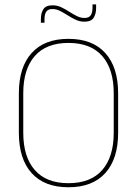

<svg xmlns="http://www.w3.org/2000/svg" viewBox="-20 -820 606 850"><path d="M283 9Q176.5 9 120 -53.8Q63.5 -116.5 63.5 -232.5V-406.5Q63.5 -522.5 120 -585.2Q176.5 -648 283 -648Q389.5 -648 446.2 -585.2Q503 -522.5 503 -406.5V-232.5Q503 -116.5 446.2 -53.8Q389.5 9 283 9ZM283 -9Q381.5 -9 432.5 -67.2Q483.5 -125.5 483.5 -232.5V-407Q483.5 -514 432.5 -572Q381.5 -630 283 -630Q185 -630 134 -572Q83 -514 83 -407V-232.5Q83 -125.5 134 -67.2Q185 -9 283 -9ZM354 -724Q333.5 -724 315.2 -732.5Q297 -741 280 -752Q263 -763 246.2 -771.5Q229.5 -780 212 -780Q193 -780 185 -768.5Q177 -757 177 -735V-719.5H161V-735.5Q161 -762 172 -779.2Q183 -796.5 212.5 -796.5Q233 -796.5 251 -788Q269 -779.5 286 -768.5Q303 -757.5 320 -749Q337 -740.5 354.5 -740.5Q373.5 -740.5 381.5 -752.2Q389.5 -764 389.5 -785.5V-800.5H405.5V-784.5Q405.5 -758.5 394.5 -741.2Q383.5 -724 354 -724Z"/></svg>

Font: Anek Devanagari Thin
Style: Regular
Weight: 250
Designer: Kailash Malviya (Devanagari) & Yesha Goshar (Latin)
Foundry: Ek Type
Version: Version 1.003